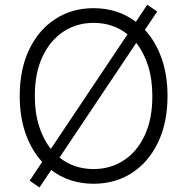

<svg xmlns="http://www.w3.org/2000/svg" viewBox="-20 -772 797 817"><path d="M148.1 25.6 106.2 -3.2 159.4 -83.1Q114.3 -132.1 89.1 -203.3Q63.9 -274.5 63.9 -363.6Q63.9 -477.3 104.2 -561.3Q144.5 -645.2 215.6 -691.2Q286.6 -737.2 378.2 -737.2Q481.2 -737.2 558.2 -679.3L606.5 -751.8L648.8 -723L596.6 -644.9Q642 -595.9 667.4 -524.5Q692.8 -453.1 692.8 -363.6Q692.8 -250 652.5 -166Q612.2 -82 541.2 -36Q470.2 9.9 378.2 9.9Q274.9 9.9 197.8 -48.7ZM628.2 -363.6Q628.2 -435.7 609.9 -492.7Q591.6 -549.7 559.7 -589.5L233.3 -101.6Q294.7 -52.6 378.2 -52.6Q449.9 -52.6 506.6 -89.5Q563.2 -126.4 595.9 -196.2Q628.6 -266 628.2 -363.6ZM196.4 -138.5 522.7 -626.1Q460.9 -674.7 378.2 -674.7Q306.8 -674.7 250.4 -637.8Q193.9 -600.9 161 -531.2Q128.2 -461.6 128.2 -363.6Q128.2 -291.9 146.3 -235.1Q164.4 -178.3 196.4 -138.5Z"/></svg>

Font: Inter Zeller Light
Style: Regular
Weight: 300
Designer: Rasmus Andersson; Joe Bland
Foundry: zeller
Version: Version 3.015;git-dec3a8cb1